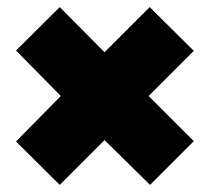

<svg xmlns="http://www.w3.org/2000/svg" viewBox="-20 -523 590 540"><path d="M148 -503 274 -376 401 -503 525 -380 398 -253 525 -126 402 -3 274 -129 148 -3 25 -125 151 -253 25 -381Z"/></svg>

Font: Titillium Web
Style: Black
Weight: 900
Version: Version 1.001;PS 35.000;hotconv 1.0.70;makeotf.lib2.5.55311